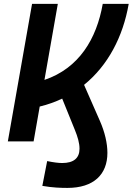

<svg xmlns="http://www.w3.org/2000/svg" viewBox="-20 -713 669 968"><path d="M19.5 0H149.4L180.2 -175.8C220.7 -185.5 258.3 -199.2 293.5 -215.8L357.4 -58.1C371.6 -23.4 380.9 8.3 380.9 36.6C380.9 84.5 351.1 108.9 293.5 108.9C274.4 108.9 248.5 105.5 217.8 99.1L193.4 224.1C246.1 233.4 289.1 234.4 319.8 234.4C452.1 234.4 521.5 167 521.5 57.6C521.5 9.8 508.8 -46.4 483.4 -104L403.8 -285.2C523.9 -382.3 600.1 -527.3 628.9 -693.4H498C466.8 -516.6 378.4 -369.1 204.1 -310.1L271.5 -693.4H141.6Z"/></svg>

Font: Cascadia Mono PL
Style: Bold Italic
Weight: 700
Italic angle: -10°
Monospace: yes
Designer: Aaron Bell
Foundry: Saja Typeworks
Version: Version 2404.023